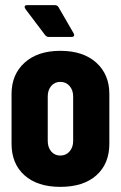

<svg xmlns="http://www.w3.org/2000/svg" viewBox="-20 -720 471 748"><path d="M25 -160V-354Q25 -430 76 -476Q127 -522 215 -522Q304 -522 355 -476Q406 -430 406 -354V-160Q406 -82 355.5 -37Q305 8 215 8Q126 8 75.5 -37Q25 -82 25 -160ZM215 -114Q237 -114 251 -130Q265 -146 265 -171V-344Q265 -369 251 -385Q237 -401 215 -401Q193 -401 179.5 -385Q166 -369 166 -344V-171Q166 -146 179.5 -130Q193 -114 215 -114ZM269 -584Q269 -576 258 -576H170Q162 -576 156 -583L79 -685Q76 -690 76 -693Q76 -700 86 -700H193Q204 -700 208 -692L267 -590Z"/></svg>

Font: Barlow Condensed
Style: Bold
Weight: 700
Width: 3
Designer: Jeremy Tribby
Foundry: Tribby Type
Version: Version 1.500